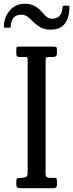

<svg xmlns="http://www.w3.org/2000/svg" viewBox="-64 -997 388 1017"><path d="M177.5 -677V-77Q177.5 -55 196.5 -55H226.5Q233.5 -55 235.5 -50.5Q237.5 -46 237.5 -39V-16Q237.5 0 217.5 0H42.5Q22.5 0 22.5 -16V-41Q22.5 -49 27 -52Q31.5 -55 45.5 -55H48.5Q61.5 -55 72 -59Q82.5 -63 82.5 -80V-678Q82.5 -688 80.8 -691.5Q79 -695 67.5 -695H39.5Q22.5 -695 22.5 -710V-737Q22.5 -747 25.8 -748.5Q29 -750 37.5 -750H219.5Q231 -750 234.2 -747.2Q237.5 -744.5 237.5 -733V-716Q237.5 -703 231.8 -699Q226 -695 216.5 -695H196.5Q184.5 -695 181 -692.2Q177.5 -689.5 177.5 -677ZM203 -840Q171.5 -840 150.8 -852Q130 -864 114 -879.5Q101.5 -892 86.2 -905.5Q71 -919 48.5 -919Q-4.5 -919 -7 -857Q-7.5 -850 -17 -850H-33Q-41.5 -850 -42.8 -853.8Q-44 -857.5 -43.5 -865Q-39 -912.5 -9.2 -944.8Q20.5 -977 67 -977Q98.5 -977 119.2 -965.2Q140 -953.5 154.5 -937.5Q165.5 -925.5 178.5 -911.8Q191.5 -898 211.5 -898Q263 -898 267 -956Q267.5 -962 269.2 -964.5Q271 -967 278 -967H294.5Q301.5 -967 303 -964.5Q304.5 -962 304 -956Q302 -900.5 278.2 -870.2Q254.5 -840 203 -840Z"/></svg>

Font: Besley* Condensed
Style: Regular
Weight: 400
Width: 3
Designer: Owen Earl
Foundry: indestructible type*
Version: Version 3.000; ttfautohint (v1.8.3)